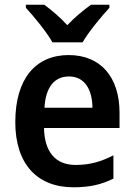

<svg xmlns="http://www.w3.org/2000/svg" viewBox="-20 -786 570 816"><path d="M203 -606H331C356 -650 411 -716 445 -753V-766H367C334 -742 300 -715 266 -679C234 -714 198 -744 168 -766H90V-753C125 -715 179 -649 203 -606ZM272 -552C132 -552 45 -452 45 -267C45 -89 138 10 292 10C362 10 412 -2 462 -27V-126C408 -98 361 -85 301 -85C216 -85 169 -140 167 -242H488V-307C488 -458 408 -552 272 -552ZM273 -461C340 -461 372 -406 373 -328H169C174 -418 213 -461 273 -461Z"/></svg>

Font: Noto Sans Myanmar SemiCondensed SemiBold
Style: Regular
Weight: 600
Width: 4
Designer: Monotype Design Team
Foundry: Monotype Imaging Inc.
Version: Version 2.107